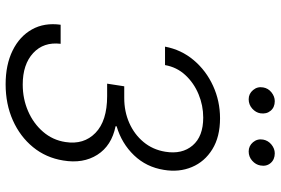

<svg xmlns="http://www.w3.org/2000/svg" viewBox="-174 -794 978 669"><g transform="rotate(90 314.5 -459.0)"><path d="M273.1 9.9Q205.3 9.9 155.7 -14.4Q106.2 -38.7 82 -81.9Q57.9 -125 65.7 -181.8H132.1Q125 -122.5 164.4 -86.1Q203.8 -49.7 274.1 -49.7Q323.9 -49.7 366.8 -68.4Q409.8 -87 438.7 -120.6Q467.7 -154.1 474.4 -198.5Q484.4 -262.4 442.6 -303.1Q400.9 -343.8 314.3 -343.8H271L280.2 -403.4H321Q368.3 -403.4 408 -421Q447.8 -438.6 474.4 -470.7Q501.1 -502.8 508.2 -546.5Q517.8 -604.8 486.3 -641.7Q454.9 -678.6 389.2 -678.6Q346.9 -678.6 307.7 -662.3Q268.5 -646 240.9 -616.1Q213.4 -586.3 206.3 -545.5H142Q152.7 -602.3 189.1 -645.4Q225.5 -688.6 278.6 -712.9Q331.7 -737.2 391.7 -737.2Q456.3 -737.2 499.6 -710.4Q543 -683.6 561.6 -639Q580.3 -594.5 571.4 -541.5Q561.8 -480.5 520.6 -437.5Q479.4 -394.5 419.4 -376.8V-373.2Q487.2 -359.4 518.8 -309.7Q550.4 -259.9 538.7 -190.7Q529.1 -130.7 492.2 -85.6Q455.3 -40.5 398.8 -15.3Q342.3 9.9 273.1 9.9ZM507.1 -837Q487.9 -837 475.1 -852.1Q462.4 -867.2 465.9 -887.4Q469.1 -904.8 483.3 -916.4Q497.5 -927.9 513.8 -927.9Q535.2 -927.9 547.6 -913.5Q560 -899.1 556.1 -877.8Q553.3 -861.5 539.6 -849.3Q525.9 -837 507.1 -837ZM325.3 -837Q306.1 -837 293.3 -852.3Q280.5 -867.5 284.1 -887.4Q286.9 -904.8 301.3 -916.4Q315.7 -927.9 332 -927.9Q353.3 -927.9 365.4 -913.5Q377.5 -899.1 374.3 -877.8Q371.8 -861.9 358 -849.4Q344.1 -837 325.3 -837Z"/></g></svg>

Font: Inter UI Light
Style: Italic
Weight: 300
Italic angle: 9.39999°
Designer: Rasmus Andersson
Foundry: rsms
Version: 3.2;8d6f07862